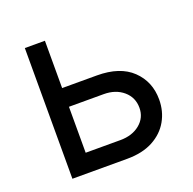

<svg xmlns="http://www.w3.org/2000/svg" viewBox="-102 -649 758 753"><g transform="rotate(-20 277.0 -272.5)"><path d="M149.1 -348H305.4Q401.3 -348 452.1 -299.4Q502.8 -250.7 502.8 -176.1Q502.8 -127.1 480.1 -87.2Q457.4 -47.2 413.4 -23.6Q369.3 0 305.4 0H76.7V-545.5H160.5V-78.1H305.4Q355.1 -78.1 387.1 -104.4Q419 -130.7 419 -171.9Q419 -215.2 387.1 -242.5Q355.1 -269.9 305.4 -269.9H149.1Z"/></g></svg>

Font: InterMG
Style: Regular
Weight: 400
Designer: Rasmus Andersson
Foundry: rsms
Version: Version 3.019;December 26, 2023;FontCreator 15.0.0.2955 64-b